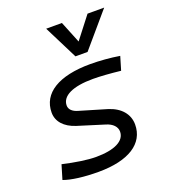

<svg xmlns="http://www.w3.org/2000/svg" viewBox="-142 -878 871 990"><g transform="rotate(-20 293.0 -383.0)"><path d="M228.5 9.8C394 9.8 488.8 -50.8 488.8 -155.8C488.8 -212.9 450.7 -257.8 383.3 -278.3L236.8 -321.8C207 -330.1 190.4 -346.7 190.4 -367.7C190.4 -420.4 253.4 -450.7 364.3 -450.7C402.8 -450.7 458 -446.8 515.6 -440.4L537.6 -514.2C487.3 -522.5 428.7 -527.3 377.4 -527.3C204.1 -527.3 105 -466.3 105 -359.9C105 -311 139.2 -272 200.7 -252.4L346.7 -207C382.8 -196.3 403.3 -174.3 403.3 -147.9C403.3 -96.7 344.7 -66.9 242.2 -66.9C197.3 -66.9 131.8 -76.7 62 -92.8L38.6 -14.6C80.6 1 149.4 9.8 228.5 9.8ZM319.8 -590.8H386.2L544.9 -776.4H453.6L361.3 -657.2L313 -776.4H226.6Z"/></g></svg>

Font: Cascadia Code PL SemiLight
Style: Italic
Weight: 350
Italic angle: -10°
Monospace: yes
Designer: Aaron Bell
Foundry: Saja Typeworks
Version: Version 2404.023